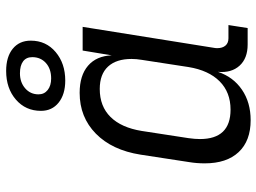

<svg xmlns="http://www.w3.org/2000/svg" viewBox="-128 -718 855 640"><g transform="rotate(-90 300.0 -397.5)"><path d="M537 -64 527 0H472Q426 0 401.5 -27Q377 -54 381 -99Q364 -48 321.5 -19Q279 10 220 10Q151 10 113.5 -30Q76 -70 76 -143Q76 -170 80 -194L105 -357Q120 -452 175 -506Q230 -560 311 -560Q369 -560 401.5 -532Q434 -504 436 -453L452 -550H531L461 -112Q460 -108 460 -101Q460 -84 468.5 -74Q477 -64 493 -64ZM421 -353Q424 -371 424 -387Q424 -438 398.5 -465.5Q373 -493 324 -493Q266 -493 230.5 -457Q195 -421 184 -353L160 -197Q157 -176 157 -159Q157 -57 255 -57Q313 -57 349.5 -93.5Q386 -130 397 -197ZM251 -689Q251 -740 288.5 -772.5Q326 -805 384 -805Q431 -805 458 -783Q485 -761 485 -723Q485 -672 447 -640Q409 -608 352 -608Q306 -608 278.5 -630Q251 -652 251 -689ZM430 -718Q430 -738 416 -748.5Q402 -759 376 -759Q346 -759 326 -741.5Q306 -724 306 -697Q306 -678 320.5 -666.5Q335 -655 359 -655Q391 -655 410.5 -672.5Q430 -690 430 -718Z"/></g></svg>

Font: JetBrains Mono Semi Light
Style: Italic
Weight: 350
Italic angle: -9°
Monospace: yes
Designer: Philipp Nurullin, Konstantin Bulenkov
Foundry: JetBrains
Version: 2.002